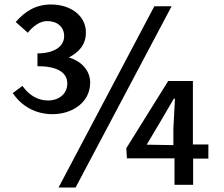

<svg xmlns="http://www.w3.org/2000/svg" viewBox="-20 -778 997 856"><path d="M37 -363C74 -307 136 -269 214 -269C305 -269 382 -324 382 -409C382 -468 338 -507 287 -522C332 -545 363 -579 363 -633C363 -711 291 -758 208 -758C141 -758 93 -729 50 -680L104 -632C128 -662 158 -684 191 -684C236 -684 266 -657 266 -617C266 -571 222 -540 147 -540V-483C233 -483 280 -456 280 -406C280 -358 241 -330 194 -330C148 -330 109 -354 80 -395ZM241 58H317L745 -750H668ZM546 -72H758V46H841V-71H909V-134H840V-417H730L543 -117ZM634 -133 700 -244 755 -338H760L753 -205V-131Z"/></svg>

Font: GenEiGothic-pro-SemiBold
Style: Regular
Weight: 500
Designer: Ryoko NISHIZUKA (kana & ideographs); Paul D. Hunt (Latin, Greek & Cyrillic); Wenlong ZHANG (bopomofo); Sandoll Communica
Foundry: Adobe Systems Incorporated; o_tamon
Version: Version 1.000.140830